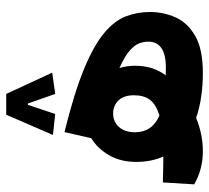

<svg xmlns="http://www.w3.org/2000/svg" viewBox="-48 -630 681 626"><g transform="rotate(-90 293.0 -316.5)"><path d="M113.3 3.9Q54.2 3.9 5.4 -24.4L11.7 -126.5Q32.7 -126 53.2 -125.5Q73.7 -125 90.3 -125Q93.3 -125 96.2 -125Q78.6 -164.1 78.6 -213.4Q78.6 -263.7 100.1 -301.3Q121.6 -338.9 155.8 -359.9L175.8 -447.3Q302.7 -416 380.4 -384Q458 -352.1 498.5 -318.1Q539.1 -284.2 553.2 -247.1Q567.4 -210 567.4 -168.9Q567.4 -124.5 549.8 -85Q532.2 -45.4 489 -20.8Q445.8 3.9 368.7 3.9Q328.6 3.9 291.5 -1.5Q254.4 -6.8 222.2 -18.1Q168.5 3.9 113.3 3.9ZM230 -137.7Q266.1 -148.9 281 -168.5Q295.9 -188 295.9 -220.7Q295.9 -253.9 279.1 -271.2Q262.2 -288.6 236.3 -288.6Q209.5 -288.6 192.4 -269.5Q175.3 -250.5 175.3 -217.3Q175.3 -161.1 230 -137.7ZM360.8 -117.2Q372.6 -116.7 385.3 -116.7Q429.7 -116.7 450.2 -131.6Q470.7 -146.5 470.7 -173.8Q470.7 -187 465.8 -201.9Q460.9 -216.8 442.9 -233.4Q424.8 -250 384.8 -268.1Q392.1 -242.7 392.1 -217.3Q392.1 -186.5 384 -161.9Q376 -137.2 360.8 -117.2ZM300.3 -637.2 369.6 -487.3 300.3 -477.5 269 -566.4H264.6L234.9 -477.5L166.5 -484.9L232.4 -637.2Z"/></g></svg>

Font: CaskaydiaCove NF SemiBold
Style: Regular
Weight: 600
Designer: Aaron Bell
Foundry: Saja Typeworks
Version: Version 2111.001; VTT 6.35;Nerd Fonts 3.2.1